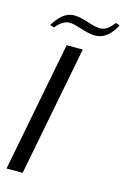

<svg xmlns="http://www.w3.org/2000/svg" viewBox="-127 -897 621 954"><g transform="rotate(15 183.5 -419.5)"><path d="M8 0H91L221 -669H138ZM33 -745 54 -738C71 -759 96 -781 123 -781C163 -781 211 -752 260 -752C311 -752 343 -787 367 -832L346 -839C327 -815 307 -793 277 -793C233 -793 187 -822 138 -822C88 -822 59 -786 33 -745Z"/></g></svg>

Font: KpSans
Style: Italic
Weight: 400
Italic angle: -11°
Version: Version 0.66